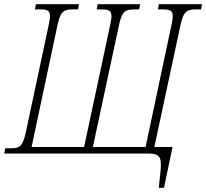

<svg xmlns="http://www.w3.org/2000/svg" viewBox="-42 -734 986 918"><path d="M717 164H742L783 -31H696L819 -605C834 -679 849 -689 895 -689H919L924 -714H718L713 -689H736C769 -689 784 -684 784 -658C784 -646 782 -629 776 -606L654 -31H402L525 -605C540 -678 553 -689 601 -689H623L628 -714H425L420 -689H443C476 -689 491 -684 491 -657C491 -645 488 -629 483 -606L360 -31H109L231 -605C246 -679 260 -689 307 -689H331L336 -714H130L125 -689H151C183 -689 197 -684 197 -657C197 -645 194 -629 189 -606L83 -109C68 -35 54 -25 8 -25H-17L-22 0H667C726 0 733 19 724 100Z"/></svg>

Font: Noto Serif Condensed ExtraLight
Style: Italic
Weight: 200
Width: 3
Italic angle: -12°
Designer: Monotype Design Team
Foundry: Monotype Imaging Inc.
Version: Version 2.013